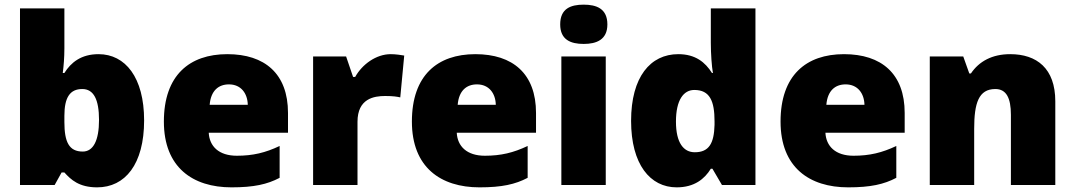

<svg xmlns="http://www.w3.org/2000/svg" viewBox="-20 -847 4624 826"><path d="M257 -639V-811H66V-51H215L245 -105H257C285 -74 320 -41 398 -41C518 -41 600 -140 600 -329C600 -514 519 -614 404 -614C329 -614 285 -578 257 -533H250C254 -564 257 -600 257 -639ZM334 -464C383 -464 406 -419 406 -331C406 -242 381 -195 336 -195C277 -195 257 -236 257 -322V-349C257 -428 281 -464 334 -464Z M958 -614C795 -614 685 -523 685 -324C685 -127 809 -41 976 -41C1072 -41 1130 -54 1183 -82V-219C1122 -190 1068 -177 999 -177C921 -177 881 -218 878 -276H1219V-361C1219 -530 1119 -614 958 -614ZM965 -484C1017 -484 1045 -445 1046 -396H882C887 -457 920 -484 965 -484Z M1661 -614C1598 -614 1538 -570 1508 -516H1499L1469 -604H1327V-51H1518V-323C1518 -423 1589 -434 1637 -434C1672 -434 1689 -431 1702 -428L1719 -608C1708 -610 1682 -614 1661 -614Z M2025 -614C1862 -614 1752 -523 1752 -324C1752 -127 1876 -41 2043 -41C2139 -41 2197 -54 2250 -82V-219C2189 -190 2135 -177 2066 -177C1988 -177 1948 -218 1945 -276H2286V-361C2286 -530 2186 -614 2025 -614ZM2032 -484C2084 -484 2112 -445 2113 -396H1949C1954 -457 1987 -484 2032 -484Z M2491 -827C2435 -827 2390 -810 2390 -742C2390 -676 2435 -658 2491 -658C2546 -658 2593 -676 2593 -742C2593 -810 2546 -827 2491 -827ZM2586 -604H2395V-51H2586Z M2891 -41C2967 -41 3011 -77 3038 -121H3045L3086 -51H3230V-811H3038V-663C3038 -616 3042 -561 3047 -533H3043C3014 -579 2972 -614 2898 -614C2778 -614 2695 -516 2695 -327C2695 -140 2777 -41 2891 -41ZM2969 -192C2921 -192 2888 -232 2888 -324C2888 -417 2921 -460 2967 -460C3034 -460 3054 -412 3054 -325V-310C3052 -230 3030 -192 2969 -192Z M3611 -614C3448 -614 3338 -523 3338 -324C3338 -127 3462 -41 3629 -41C3725 -41 3783 -54 3836 -82V-219C3775 -190 3721 -177 3652 -177C3574 -177 3534 -218 3531 -276H3872V-361C3872 -530 3772 -614 3611 -614ZM3618 -484C3670 -484 3698 -445 3699 -396H3535C3540 -457 3573 -484 3618 -484Z M4326 -614C4248 -614 4192 -583 4157 -531H4150L4124 -604H3980V-51H4171V-293C4171 -403 4190 -464 4262 -464C4309 -464 4329 -426 4329 -353V-51H4520V-411C4520 -553 4440 -614 4326 -614Z"/></svg>

Font: Noto Sans Tamil UI Black
Style: Regular
Weight: 900
Designer: Jelle Bosma - Monotype Design Team
Foundry: Monotype Imaging Inc.
Version: Version 2.004